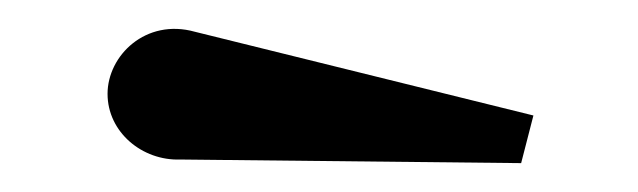

<svg xmlns="http://www.w3.org/2000/svg" viewBox="-20 -820 442 133"><path d="M105 -709.5 341 -707 349.5 -740 115 -798C81 -807.5 54.5 -781.5 54.5 -755C54.5 -728.5 78.5 -708.5 105 -709.5Z"/></svg>

Font: Bodoni* 06pt Medium
Style: Regular
Weight: 500
Version: Version 2.3